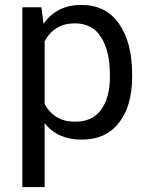

<svg xmlns="http://www.w3.org/2000/svg" viewBox="-20 -558 606 781"><path d="M285.5 -63Q357 -63 392 -112.5Q427 -162 427 -244.5V-255Q427 -348.5 391.8 -405.8Q356.5 -463 284.5 -463Q200.5 -463 161.5 -389.5V-135Q181.5 -99 211.8 -81Q242 -63 285.5 -63ZM161.5 203H71V-528.5H148.5L157 -461Q210.5 -538 311 -538Q410.5 -538 464 -461.8Q517.5 -385.5 517.5 -255V-244.5Q517.5 -127.5 464 -58.8Q410.5 10 312.5 10Q215 10 163 -55.5L161.5 -55Z"/></svg>

Font: Roberto Sans
Style: Regular
Weight: 400
Designer: Google (font) & Cristiano Sobral (main changes)
Version: Version 1.500; ttfautohint (v1.8.4.7-5d5b-dirty)